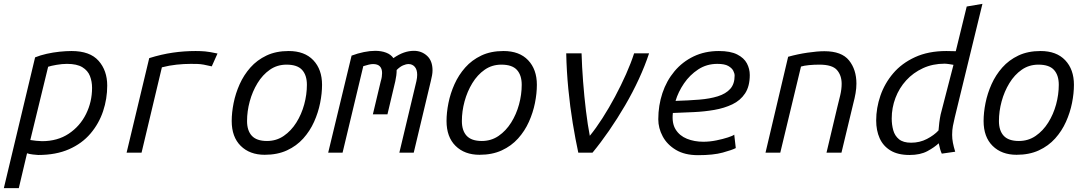

<svg xmlns="http://www.w3.org/2000/svg" viewBox="-35 -796 5655 1001"><path d="M-15 185 148 -497Q175 -508 208.5 -515.5Q242 -523 276 -526.5Q310 -530 338 -530Q434 -530 479 -479Q524 -428 524 -350Q524 -281 502.5 -216.5Q481 -152 437 -100Q393 -48 325 -18Q257 12 164 12Q157 12 136.5 9.5Q116 7 106 3L63 185ZM184 -60Q265 -60 323.5 -99Q382 -138 413.5 -201.5Q445 -265 445 -338Q445 -371 434 -399.5Q423 -428 394.5 -445.5Q366 -463 314 -463Q289 -463 260 -458Q231 -453 216 -448L123 -66Q134 -64 153.5 -62Q173 -60 184 -60Z M625 0 743 -493Q807 -513 866 -521.5Q925 -530 985 -530Q1012 -530 1034.5 -528Q1057 -526 1099 -517L1069 -450Q1044 -456 1027 -459Q1010 -462 995.5 -462.5Q981 -463 960 -463Q924 -463 886 -459Q848 -455 809 -445L703 0Z M1345 11Q1267 11 1220 -35.5Q1173 -82 1173 -165Q1173 -209 1183 -259Q1193 -309 1214.5 -357Q1236 -405 1270.5 -444Q1305 -483 1354.5 -506.5Q1404 -530 1470 -530Q1553 -530 1598.5 -482Q1644 -434 1644 -354Q1644 -309 1634 -259Q1624 -209 1602.5 -161Q1581 -113 1546 -74Q1511 -35 1461 -12Q1411 11 1345 11ZM1357 -61Q1406 -61 1444.5 -87.5Q1483 -114 1510 -157Q1537 -200 1551 -251.5Q1565 -303 1565 -354Q1565 -404 1540 -431.5Q1515 -459 1459 -459Q1410 -459 1372 -432.5Q1334 -406 1307.5 -362.5Q1281 -319 1267 -267.5Q1253 -216 1253 -165Q1253 -115 1278 -88Q1303 -61 1357 -61Z M1676 0 1798 -506Q1830 -518 1862 -524.5Q1894 -531 1921 -531Q1953 -531 1978 -521.5Q2003 -512 2016 -493Q2045 -513 2071 -522Q2097 -531 2123 -531Q2163 -531 2191.5 -505Q2220 -479 2220 -429Q2220 -417 2217.5 -403Q2215 -389 2211 -373L2122 0H2047L2136 -373Q2138 -382 2139 -390.5Q2140 -399 2140 -406Q2140 -433 2127.5 -447.5Q2115 -462 2095 -462Q2082 -462 2066 -455Q2050 -448 2033 -431Q2033 -404 2026 -373L1985 -200H1909L1950 -372Q1954 -385 1955.5 -395.5Q1957 -406 1957 -415Q1957 -438 1945.5 -450Q1934 -462 1910 -462Q1900 -462 1887.5 -459Q1875 -456 1859 -451L1751 0Z M2465 11Q2387 11 2340 -35.5Q2293 -82 2293 -165Q2293 -209 2303 -259Q2313 -309 2334.5 -357Q2356 -405 2390.5 -444Q2425 -483 2474.5 -506.5Q2524 -530 2590 -530Q2673 -530 2718.5 -482Q2764 -434 2764 -354Q2764 -309 2754 -259Q2744 -209 2722.5 -161Q2701 -113 2666 -74Q2631 -35 2581 -12Q2531 11 2465 11ZM2477 -61Q2526 -61 2564.5 -87.5Q2603 -114 2630 -157Q2657 -200 2671 -251.5Q2685 -303 2685 -354Q2685 -404 2660 -431.5Q2635 -459 2579 -459Q2530 -459 2492 -432.5Q2454 -406 2427.5 -362.5Q2401 -319 2387 -267.5Q2373 -216 2373 -165Q2373 -115 2398 -88Q2423 -61 2477 -61Z M2980 0Q2965 -69 2951 -154Q2937 -239 2928 -332Q2919 -425 2917 -518H2997Q2999 -449 3005 -370.5Q3011 -292 3020 -218Q3029 -144 3040 -88Q3072 -127 3106 -180Q3140 -233 3171.5 -292Q3203 -351 3229 -409.5Q3255 -468 3271 -518H3349Q3328 -454 3296 -384.5Q3264 -315 3224 -246.5Q3184 -178 3140.5 -115Q3097 -52 3054 0Z M3604 13Q3535 13 3489 -14.5Q3443 -42 3420 -85Q3397 -128 3397 -174Q3397 -246 3418.5 -310.5Q3440 -375 3481.5 -424.5Q3523 -474 3581.5 -502Q3640 -530 3713 -530Q3773 -530 3808.5 -512Q3844 -494 3859 -465.5Q3874 -437 3874 -405Q3874 -346 3849.5 -309Q3825 -272 3783 -252Q3741 -232 3689 -223Q3637 -214 3581 -211.5Q3525 -209 3473 -207Q3467 -154 3487.5 -121Q3508 -88 3546.5 -72.5Q3585 -57 3632 -57Q3665 -57 3699.5 -64Q3734 -71 3760 -79.5Q3786 -88 3793 -94L3801 -24Q3782 -14 3733 -0.5Q3684 13 3604 13ZM3487 -270Q3554 -272 3610 -276.5Q3666 -281 3707.5 -294Q3749 -307 3772 -332.5Q3795 -358 3795 -402Q3795 -413 3788 -427Q3781 -441 3762 -452Q3743 -463 3705 -463Q3649 -463 3605 -434Q3561 -405 3531 -361Q3501 -317 3487 -270Z M3956 0 4074 -500Q4124 -514 4175.5 -521.5Q4227 -529 4263 -529Q4353 -529 4391.5 -481Q4430 -433 4430 -360Q4430 -336 4425.5 -310Q4421 -284 4414 -258L4352 0H4274L4330 -236Q4338 -267 4345.5 -299Q4353 -331 4353 -359Q4353 -403 4328.5 -431Q4304 -459 4237 -459Q4209 -459 4183 -456.5Q4157 -454 4141 -449L4033 0Z M4707 12Q4646 12 4607.5 -11.5Q4569 -35 4551 -75.5Q4533 -116 4533 -168Q4533 -233 4555 -297Q4577 -361 4621.5 -413.5Q4666 -466 4735.5 -498Q4805 -530 4899 -530Q4911 -530 4924.5 -529.5Q4938 -529 4948 -529L5005 -762L5087 -776L4943 -185Q4937 -160 4933 -139Q4929 -118 4929 -93Q4929 -73 4933 -52Q4937 -31 4945 -5L4875 5Q4870 -6 4866.5 -18Q4863 -30 4859 -49Q4837 -28 4800 -8Q4763 12 4707 12ZM4715 -52Q4760 -52 4797.5 -71.5Q4835 -91 4858 -116Q4859 -133 4862 -156.5Q4865 -180 4869 -199L4936 -458Q4932 -459 4915 -461.5Q4898 -464 4890 -464Q4828 -464 4777 -440.5Q4726 -417 4689.5 -377Q4653 -337 4633.5 -285.5Q4614 -234 4614 -178Q4614 -146 4622 -117Q4630 -88 4652 -70Q4674 -52 4715 -52Z M5265 11Q5187 11 5140 -35.5Q5093 -82 5093 -165Q5093 -209 5103 -259Q5113 -309 5134.5 -357Q5156 -405 5190.5 -444Q5225 -483 5274.5 -506.5Q5324 -530 5390 -530Q5473 -530 5518.5 -482Q5564 -434 5564 -354Q5564 -309 5554 -259Q5544 -209 5522.5 -161Q5501 -113 5466 -74Q5431 -35 5381 -12Q5331 11 5265 11ZM5277 -61Q5326 -61 5364.5 -87.5Q5403 -114 5430 -157Q5457 -200 5471 -251.5Q5485 -303 5485 -354Q5485 -404 5460 -431.5Q5435 -459 5379 -459Q5330 -459 5292 -432.5Q5254 -406 5227.5 -362.5Q5201 -319 5187 -267.5Q5173 -216 5173 -165Q5173 -115 5198 -88Q5223 -61 5277 -61Z"/></svg>

Font: Ubuntu Sans Mono
Style: Italic
Weight: 400
Italic angle: -13.5°
Monospace: yes
Designer: Dalton Maag Ltd
Foundry: Dalton Maag Ltd
Version: Version 1.006